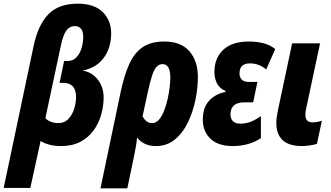

<svg xmlns="http://www.w3.org/2000/svg" viewBox="-72 -785 1802 1045"><path d="M-52 238 111 -535Q135 -649 191 -707Q247 -765 351 -765Q441 -765 487 -719.5Q533 -674 533 -604Q533 -525 493 -470.5Q453 -416 378 -401Q429 -392 460.5 -351.5Q492 -311 492 -254Q492 -207 478.5 -160Q465 -113 437 -74.5Q409 -36 365 -13Q321 10 260 10Q224 10 195 2Q166 -6 149 -18L93 238ZM244 -115Q280 -115 301.5 -139Q323 -163 332.5 -195.5Q342 -228 342 -256Q342 -334 273 -334H252L277 -453H296Q325 -453 344 -473Q363 -493 372 -523.5Q381 -554 381 -585Q381 -615 368.5 -629Q356 -643 336 -643Q308 -643 290.5 -620.5Q273 -598 261 -545L175 -142Q185 -130 204 -122.5Q223 -115 244 -115Z M585 -286Q604 -374 631 -435Q658 -496 703.5 -527.5Q749 -559 822 -559Q913 -559 959 -506Q1005 -453 1005 -366Q1005 -306 991.5 -240.5Q978 -175 950.5 -118Q923 -61 879.5 -25.5Q836 10 777 10Q742 10 716 -2.5Q690 -15 674 -37Q672 -12 667 15.5Q662 43 657 68L621 240H475ZM756 -115Q777 -115 793 -133.5Q809 -152 821 -182Q833 -212 840.5 -246Q848 -280 851.5 -311Q855 -342 855 -363Q855 -436 813 -436Q795 -436 781 -422Q767 -408 755.5 -373Q744 -338 731 -277L704 -152Q712 -136 725 -125.5Q738 -115 756 -115Z M1195 10Q1109 10 1067 -36.5Q1025 -83 1033 -157Q1039 -211 1071.5 -242.5Q1104 -274 1155 -285L1156 -290Q1122 -303 1106.5 -336.5Q1091 -370 1096 -414Q1102 -479 1149 -519Q1196 -559 1283 -559Q1324 -559 1360.5 -550Q1397 -541 1426 -518L1377 -407Q1356 -424 1334.5 -432Q1313 -440 1288 -440Q1236 -440 1232 -394Q1229 -371 1241 -355Q1253 -339 1284 -339H1329L1306 -228H1259Q1189 -228 1183 -173Q1180 -144 1193.5 -128Q1207 -112 1235 -112Q1267 -112 1293 -122.5Q1319 -133 1348 -153V-33Q1282 10 1195 10Z M1567 10Q1499 9 1465.5 -23Q1432 -55 1432 -115Q1432 -142 1439 -177L1518 -549H1670L1594 -193Q1590 -174 1590 -161Q1590 -119 1629 -119Q1653 -119 1680 -128L1653 -2Q1634 4 1611 7Q1588 10 1567 10Z"/></svg>

Font: Noto Sans Condensed ExtraBold
Style: Italic
Weight: 800
Width: 3
Italic angle: -12°
Designer: Monotype Design Team
Foundry: Monotype Imaging Inc.
Version: Version 2.013; ttfautohint (v1.8.4.7-5d5b)